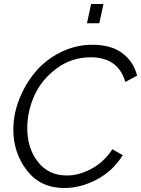

<svg xmlns="http://www.w3.org/2000/svg" viewBox="-20 -939 709 965"><path d="M417 -822 438 -919H500L479 -822ZM47 -289Q47 -364 76.5 -439.5Q106 -515 156.5 -576Q207 -637 283 -675.5Q359 -714 445 -714Q538 -714 594.5 -672Q651 -630 669 -559L610 -527Q574 -651 436 -651Q340 -651 264.5 -595Q189 -539 153 -459Q117 -379 117 -295Q117 -194 170.5 -125.5Q224 -57 316 -57Q377 -57 439.5 -90.5Q502 -124 545 -189L597 -159Q547 -79 466 -36.5Q385 6 303 6Q184 6 115.5 -82Q47 -170 47 -289Z"/></svg>

Font: Raleway-v4020
Style: Italic
Weight: 400
Italic angle: -12°
Designer: Matt McInerney, Pablo Impallari, Rodrigo Fuenzalida
Foundry: Matt McInerney, Pablo Impallari, Rodrigo Fuenzalida
Version: Version 4.020;PS 004.020;hotconv 1.0.88;makeotf.lib2.5.64775